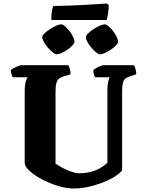

<svg xmlns="http://www.w3.org/2000/svg" viewBox="-20 -1076 823 1096"><path d="M401 0Q358 0 311 -14.5Q264 -29 222 -51Q180 -73 152 -97.5Q124 -122 121 -143V-561Q121 -587 126 -607.5Q131 -628 138 -635H52Q50 -640 46 -651Q42 -662 41 -675Q46 -681 58.5 -687.5Q71 -694 83.5 -699Q96 -704 101 -704H370Q374 -698 378.5 -683.5Q383 -669 383 -652L340 -639Q327 -635 317 -627Q307 -619 302 -602Q297 -585 297 -553V-142Q310 -133 327.5 -123Q345 -113 364 -105Q383 -97 400 -92Q417 -87 429 -87Q467 -87 496.5 -94.5Q526 -102 550 -115.5Q574 -129 593 -146V-560Q593 -586 597 -607Q601 -628 607 -635H523Q519 -640 516 -651Q513 -662 512 -675Q518 -681 530 -688Q542 -695 554 -699.5Q566 -704 572 -704H744Q749 -697 753 -684.5Q757 -672 758 -652L726 -642Q707 -636 696.5 -628Q686 -620 681.5 -602.5Q677 -585 677 -550V-103Q660 -83 629 -64.5Q598 -46 559.5 -31.5Q521 -17 480 -8.5Q439 0 401 0ZM551 -766Q542 -766 528.5 -777Q515 -788 501.5 -804Q488 -820 479 -836.5Q470 -853 470 -864Q470 -873 482.5 -885Q495 -897 513 -909Q531 -921 549 -929Q567 -937 578 -937Q587 -937 600 -926Q613 -915 625.5 -898.5Q638 -882 646 -865.5Q654 -849 654 -839Q654 -830 642.5 -817.5Q631 -805 614 -793.5Q597 -782 580 -774Q563 -766 551 -766ZM304 -766Q295 -766 281 -777Q267 -788 253 -804.5Q239 -821 230 -837.5Q221 -854 221 -864Q221 -873 233.5 -885Q246 -897 264 -909Q282 -921 300 -929Q318 -937 329 -937Q338 -937 351 -926Q364 -915 376.5 -899Q389 -883 397 -866.5Q405 -850 405 -839Q405 -830 394 -817.5Q383 -805 366.5 -793.5Q350 -782 333 -774Q316 -766 304 -766ZM273 -962Q273 -997 277 -1017Q281 -1037 285 -1042Q318 -1042 362.5 -1043.5Q407 -1045 453 -1047.5Q499 -1050 536 -1052.5Q573 -1055 590 -1056L601 -1047Q600 -1017 596 -993.5Q592 -970 589 -962Z"/></svg>

Font: Texturina 12pt Black
Style: Regular
Weight: 900
Designer: Guillermo Torres Carreño
Foundry: Omnibus-Type
Version: Version 1.002